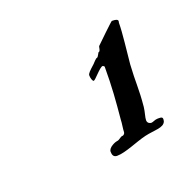

<svg xmlns="http://www.w3.org/2000/svg" viewBox="-56 -581 307 318"><g transform="rotate(-20 97.5 -421.5)"><path d="M194 -342C196 -350 193 -350 186 -350C181 -350 177 -347 174 -347C171 -347 167 -349 167 -354C167 -359 170 -367 171 -376C174 -407 172 -419 174 -450C176 -472 180 -503 180 -521C180 -523 184 -528 170 -528C169 -528 141 -501 136 -496C135 -494 135 -487 132 -487C131 -487 128 -479 126 -479C124 -479 119 -473 117 -471C108 -463 104 -459 104 -456C104 -451 106 -445 108 -445C111 -445 125 -463 130 -463C131 -463 132 -462 133 -461C133 -425 131 -401 128 -369C128 -363 126 -354 126 -348C126 -346 124 -343 121 -343C118 -343 114 -338 110 -338C108 -338 94 -333 94 -325C94 -319 96 -315 102 -315C117 -315 140 -326 157 -330C174 -334 190 -332 194 -342Z"/></g></svg>

Font: Jim Nightshade
Style: Regular
Weight: 400
Designer: Astigmatic (AOETI)
Foundry: Astigmatic (AOETI)
Version: Version 1.000